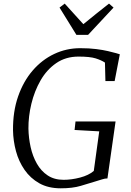

<svg xmlns="http://www.w3.org/2000/svg" viewBox="-20 -1012 707 1040"><path d="M309 8Q241.5 8 193 -19.2Q144.5 -46.5 113 -92Q81.5 -137.5 66.5 -193.2Q51.5 -249 50.5 -306Q49.5 -407.5 78 -489.5Q106.5 -571.5 157 -630Q207.5 -688.5 273.8 -719.8Q340 -751 414.5 -751Q464 -751 501 -746.2Q538 -741.5 564.8 -735.2Q591.5 -729 609 -724Q614 -722.5 618.8 -721Q623.5 -719.5 629 -718L601 -573H551L548.5 -673Q529 -686 498 -695.8Q467 -705.5 405.5 -705.5Q336 -705.5 284.5 -670Q233 -634.5 199.8 -576.5Q166.5 -518.5 150 -450Q133.5 -381.5 134 -315.5Q135 -264.5 146 -215Q157 -165.5 179.8 -125.5Q202.5 -85.5 238.2 -61.8Q274 -38 324.5 -38Q367 -38 413.8 -50.2Q460.5 -62.5 488 -86L517.5 -300.5L384 -308L389 -354H606L562 -45.5Q548 -45.5 533.2 -40.5Q518.5 -35.5 497.5 -29.5Q461.5 -18.5 417.2 -5.2Q373 8 309 8ZM394 -823 302.5 -971 330.5 -992.5Q355.5 -965 380.8 -937Q406 -909 431.5 -881Q465.5 -909 500.2 -936.8Q535 -964.5 570.5 -992.5L595 -971L457 -823Z"/></svg>

Font: Merriweather 28pt Light
Style: Italic
Weight: 300
Italic angle: -7.8°
Version: Version 2.101